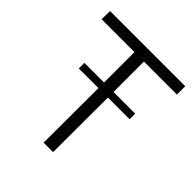

<svg xmlns="http://www.w3.org/2000/svg" viewBox="-189 -818 946 946"><g transform="rotate(45 284.0 -345.0)"><path d="M331 -420H482V-381H331L330 0H264L265 -381H128V-420H265V-632H36L37 -690H561V-632H331Z"/></g></svg>

Font: Taylor Sans Light
Style: Regular
Weight: 300
Italic angle: -8°
Designer: Natanael Gama
Version: Version 1.001 September 8, 2015